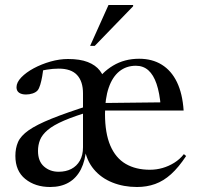

<svg xmlns="http://www.w3.org/2000/svg" viewBox="-20 -738 790 768"><path d="M215 -463.5Q192 -463.5 167.5 -459.5Q143 -455.5 127 -448L153.5 -468.5Q152 -451 148.8 -432.5Q145.5 -414 141 -399Q136.5 -384 130.5 -376.5Q123.5 -368.5 110.5 -364.2Q97.5 -360 84 -360Q66.5 -360 56.2 -367.2Q46 -374.5 46 -389Q46 -408.5 65.2 -428.5Q84.5 -448.5 115.2 -465Q146 -481.5 182 -491.8Q218 -502 252 -502Q300 -502 331.2 -489.8Q362.5 -477.5 379.5 -455.5Q396.5 -433.5 401.5 -402.5H359Q386.5 -448 432.2 -475.5Q478 -503 536.5 -503Q589 -503 627.2 -479.2Q665.5 -455.5 687.8 -409.5Q710 -363.5 714.5 -296H392.5V-326L661 -329L623 -312.5Q618.5 -366.5 606.2 -402.5Q594 -438.5 573.5 -456.8Q553 -475 523.5 -475Q485 -475 457.2 -452.5Q429.5 -430 414.8 -387Q400 -344 400 -282.5Q400 -205.5 421.2 -155.8Q442.5 -106 482.8 -82.5Q523 -59 579.5 -59Q605.5 -59 630 -66Q654.5 -73 676.8 -86.8Q699 -100.5 715.5 -121.5L724.5 -114Q694.5 -68.5 664.2 -41.2Q634 -14 600.5 -2Q567 10 528 10Q474.5 10 429.5 -8Q384.5 -26 355.2 -61Q326 -96 317.5 -147L325 -146.5Q321.5 -96 303.8 -61Q286 -26 255 -8Q224 10 180.5 10Q121 10 81.2 -22Q41.5 -54 41.5 -114.5Q41.5 -145.5 52.2 -170Q63 -194.5 94.5 -216.8Q126 -239 186 -263.2Q246 -287.5 344 -318.5L350 -295Q280 -274.5 236.5 -255.8Q193 -237 170.8 -218Q148.5 -199 140.2 -178.5Q132 -158 132 -134Q132 -93 156 -72Q180 -51 214.5 -51Q243.5 -51 265.2 -62.2Q287 -73.5 299.5 -95.5Q312 -117.5 312 -149V-364.5Q312 -412.5 288.2 -438Q264.5 -463.5 215 -463.5ZM340.5 -554.5 414 -718H512.5V-713L359 -554.5Z"/></svg>

Font: Newsreader 60pt
Style: Regular
Weight: 400
Designer: Hugues Gentile
Foundry: Production Type
Version: Version 1.003